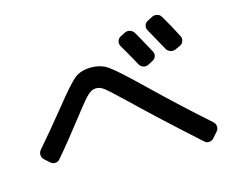

<svg xmlns="http://www.w3.org/2000/svg" viewBox="-98 -910 1195 981"><g transform="rotate(-15 500.0 -419.5)"><path d="M671.9 -707Q694.3 -668.9 736.3 -590.8Q743.2 -578.1 738.3 -564.5Q733.4 -550.8 719.7 -544.9L695.3 -532.2Q681.6 -525.4 668 -530.3Q654.3 -535.2 647.5 -547.9Q618.2 -602.5 583 -662.1Q576.2 -674.8 580.1 -688.5Q584 -702.1 596.7 -709L622.1 -721.7Q635.7 -728.5 649.9 -724.1Q664.1 -719.7 671.9 -707ZM850.6 -572.3Q836.9 -566.4 823.2 -570.8Q809.6 -575.2 801.8 -587.9Q756.8 -669.9 737.3 -704.1Q730.5 -716.8 734.4 -730Q738.3 -743.2 751 -750L777.3 -763.7Q790 -770.5 805.2 -766.6Q820.3 -762.7 827.1 -750Q859.4 -696.3 892.6 -630.9Q899.4 -618.2 894.5 -604Q889.6 -589.8 877 -584ZM82 -180.7 55.7 -204.1Q44.9 -213.9 43.9 -229Q43 -244.1 52.7 -254.9Q123 -335.9 202.1 -433.6Q289.1 -543 322.3 -568.8Q355.5 -594.7 409.2 -594.7Q459 -594.7 495.6 -570.3Q532.2 -545.9 647.5 -434.6Q800.8 -286.1 941.4 -162.1Q952.1 -152.3 953.1 -137.7Q954.1 -123 944.3 -112.3L918.9 -83Q909.2 -72.3 894.5 -71.3Q879.9 -70.3 870.1 -80.1Q694.3 -237.3 541 -384.8Q470.7 -452.1 449.2 -468.8Q427.7 -485.4 407.2 -485.4Q384.8 -485.4 364.7 -467.8Q344.7 -450.2 291 -380.9Q193.4 -254.9 130.9 -182.6Q122.1 -171.9 106.9 -171.4Q91.8 -170.9 82 -180.7Z"/></g></svg>

Font: Rounded-L Mgen+ 1m medium
Style: Regular
Weight: 500
Designer: [Source Han Sans]
Ryoko NISHIZUKA  (kana & ideographs); Paul D. Hunt (Latin, Greek & Cyrillic); Wenlong ZHANG  (bopomofo
Version: Version 1.059.20150602